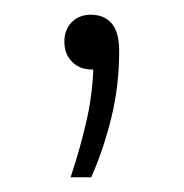

<svg xmlns="http://www.w3.org/2000/svg" viewBox="-20 -89 250 261"><path d="M76 152Q90.5 108 98.8 69.8Q107 31.5 107 -7L112 5.5H104.5Q88.5 5.5 78 -5Q67.5 -15.5 67.5 -32.5Q67.5 -48.5 77.5 -58.8Q87.5 -69 103.5 -69Q121.5 -69 131.8 -57.2Q142 -45.5 142 -19.5Q142 28 131.2 71.5Q120.5 115 104 152Z"/></svg>

Font: Encode Sans SC ExtraLight
Style: Regular
Weight: 250
Designer: Multiple Designers
Foundry: Impallari Type
Version: Version 3.002